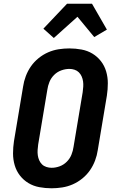

<svg xmlns="http://www.w3.org/2000/svg" viewBox="-20 -1003 640 1031"><path d="M257 8Q223 8 191 2Q159 -4 132.5 -20Q106 -36 87 -60.5Q68 -85 59 -115.5Q50 -146 50 -179Q50 -212 55 -245L104 -538Q108 -566 118.5 -594Q129 -622 146 -646.5Q163 -671 187 -690.5Q211 -710 238.5 -722Q266 -734 295 -738.5Q324 -743 352 -743Q386 -743 418 -737Q450 -731 476.5 -715Q503 -699 522 -674.5Q541 -650 550 -619.5Q559 -589 559 -556Q559 -523 554 -490L505 -197Q501 -169 490.5 -141Q480 -113 463 -88.5Q446 -64 422 -44.5Q398 -25 370.5 -13Q343 -1 314 3.5Q285 8 257 8ZM257 -102Q279 -102 300.5 -110Q322 -118 338.5 -134.5Q355 -151 363.5 -172Q372 -193 375 -215L424 -508Q426 -523 427 -537.5Q428 -552 426 -566Q424 -580 418.5 -592.5Q413 -605 403.5 -614.5Q394 -624 380.5 -628.5Q367 -633 353 -633Q331 -633 309 -625Q287 -617 270.5 -600.5Q254 -584 245.5 -563Q237 -542 234 -520L185 -227Q183 -212 182 -197.5Q181 -183 183 -169Q185 -155 190.5 -142.5Q196 -130 205.5 -120.5Q215 -111 229 -106.5Q243 -102 257 -102ZM269 -799 213 -849 340 -983H474L554 -844L486 -804L396 -913Z"/></svg>

Font: Iosevka Extrabold Extended
Style: Italic
Weight: 800
Width: 7
Italic angle: -9°
Monospace: yes
Designer: Belleve Invis
Foundry: Belleve Invis
Version: Version 32.5.0; ttfautohint (v1.8.4)